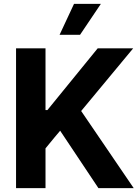

<svg xmlns="http://www.w3.org/2000/svg" viewBox="-20 -979 729 999"><path d="M63.5 0Q63.5 -181.6 63.5 -727.5Q101.6 -727.5 216.8 -727.5Q216.8 -647.5 216.8 -406.2Q219.7 -406.2 226.6 -406.2Q292 -486.3 488.3 -727.5Q534.2 -727.5 672.9 -727.5Q605.5 -645.5 402.3 -401.4Q470.7 -300.8 675.8 0Q629.9 0 492.2 0Q442.4 -75.2 293 -298.8Q273.4 -276.4 216.8 -207Q216.8 -155.3 216.8 0Q178.7 0 63.5 0ZM290 -797.9Q308.6 -837.9 365.2 -959Q400.4 -959 504.9 -959Q477.5 -918.9 396.5 -797.9Q370.1 -797.9 290 -797.9Z"/></svg>

Font: DeepSea
Style: Bold
Weight: 700
Designer: Stem
Version: Version 3.019;git-0a5106e0b